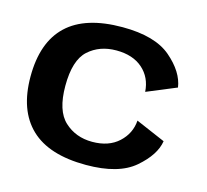

<svg xmlns="http://www.w3.org/2000/svg" viewBox="-91 -700 875 810"><g transform="rotate(15 347.0 -295.0)"><path d="M349 5.5Q491 5.5 560.8 -54.5Q630.5 -114.5 640 -176L511 -231.5Q507 -174.5 464 -135Q421 -95.5 349 -95.5Q277 -95.5 228 -140.8Q179 -186 179 -294.5Q179 -407 227.5 -450.8Q276 -494.5 349 -494.5Q421.5 -494.5 464.2 -456.8Q507 -419 511 -357L640 -410.5Q630.5 -476.5 561 -536.2Q491.5 -596 349 -596Q187 -596 107 -520.2Q27 -444.5 27 -294.5Q27 -147.5 107 -71Q187 5.5 349 5.5Z"/></g></svg>

Font: Anybody SemiExpanded SemiBold
Style: Regular
Weight: 600
Width: 6
Designer: Tyler Finck
Foundry: Etcetera Type Company
Version: Version 1.113;gftools[0.9.25]